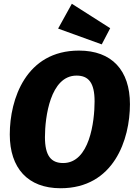

<svg xmlns="http://www.w3.org/2000/svg" viewBox="-20 -982 719 1021"><path d="M362 -962 289 -830 521 -746 566 -832ZM400 -713C118 -713 32 -455 32 -267C32 -88 128 19 302 19C586 19 671 -241 671 -428C671 -608 575 -713 400 -713ZM387 -580C451 -580 483 -542 483 -443C483 -335 456 -115 316 -115C252 -115 219 -153 219 -253C219 -358 247 -580 387 -580Z"/></svg>

Font: Fira Sans ExtraBold
Style: Italic
Weight: 800
Italic angle: -8°
Designer: bBox Type GmbH & Carrois Corporate GbR & Edenspiekermann AG
Foundry: bBox Type GmbH & Carrois Corporate GbR & Edenspiekermann AG
Version: Version 4.301;PS 004.301;hotconv 1.0.88;makeotf.lib2.5.64775